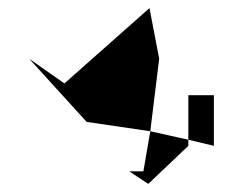

<svg xmlns="http://www.w3.org/2000/svg" viewBox="-20 -735 589 474"><path d="M52 -590 139 -529 349 -715 373 -590 351 -411 194 -434ZM299 -312 346 -281 445 -375V-390L351 -411L334 -312ZM445 -390V-500H508V-375Z"/></svg>

Font: bitstorm
Style: suext
Weight: 400
Version: Version 0.2